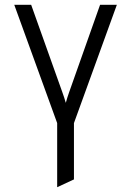

<svg xmlns="http://www.w3.org/2000/svg" viewBox="-20 -531 546 801"><path d="M218.5 250V-17.5L39.5 -511H110L240 -146.5Q244 -135 247.5 -124.8Q251 -114.5 254.5 -102Q258 -114.5 261.2 -124.8Q264.5 -135 268.5 -146.5L397.5 -511H467.5L288.5 -17.5V217.5Z"/></svg>

Font: Overpass Light
Style: Regular
Weight: 300
Designer: Delve Withrington, Dave Bailey, Thomas Jockin
Foundry: Delve Fonts LLC
Version: Version 4.000; ttfautohint (v1.8.3)